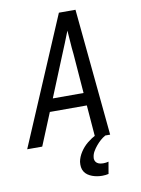

<svg xmlns="http://www.w3.org/2000/svg" viewBox="-102 -803 804 1094"><g transform="rotate(-10 300.0 -256.0)"><path d="M4 0 317 -735H413L484 0H397L382 -187H168L91 0ZM198 -260H376L358 -490Q354 -524 352 -558Q350 -592 347 -626Q334 -592 320 -558Q306 -524 292 -490ZM399 223Q384 223 369.5 220.5Q355 218 341.5 213Q328 208 316.5 200Q305 192 297.5 180Q290 168 288 153.5Q286 139 288 123Q293 95 310.5 68Q328 41 352.5 21Q377 1 404.5 -13Q432 -27 462 -35L456 0Q440 9 426.5 21Q413 33 401 47.5Q389 62 380 77.5Q371 93 369 110Q367 120 370.5 129.5Q374 139 381.5 144.5Q389 150 398.5 152Q408 154 418 154Q425 154 433 153Q441 152 448 150L436 219Q427 221 418 222Q409 223 399 223Z"/></g></svg>

Font: Iosevka Extended Oblique
Style: Regular
Weight: 400
Width: 7
Italic angle: -9°
Monospace: yes
Designer: Belleve Invis
Foundry: Belleve Invis
Version: Version 32.0.1; ttfautohint (v1.8.4)